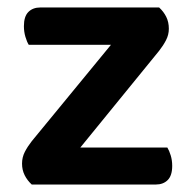

<svg xmlns="http://www.w3.org/2000/svg" viewBox="-20 -494 515 514"><path d="M65 0Q53 -11 46 -25Q39 -39 39 -56Q39 -73 46.5 -87.5Q54 -102 65 -116L277 -374H57Q52 -382 48 -395.5Q44 -409 44 -424Q44 -450 56 -462Q68 -474 88 -474H406Q418 -463 425 -449Q432 -435 432 -417Q432 -401 424.5 -386.5Q417 -372 406 -358L195 -99H428Q433 -91 437 -78Q441 -65 441 -50Q441 -24 429 -12Q417 0 397 0Z"/></svg>

Font: Baloo Thambi 2 SemiBold
Style: Regular
Weight: 600
Designer: Aadarsh Rajan and Ek Type
Foundry: Ek Type
Version: Version 1.640;hotconv 1.0.111;makeotfexe 2.5.65597; ttfautoh